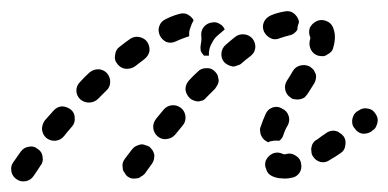

<svg xmlns="http://www.w3.org/2000/svg" viewBox="-43 -298 712 352"><path d="M26 -25Q19 -31 10 -29Q1 -28 -5 -20Q-13 -9 -19 0Q-24 7 -22 17Q-20 26 -12 31Q-5 36 5 34Q14 32 19 24Q24 17 31 6Q37 -1 35 -11Q34 -20 26 -25ZM506 19Q511 11 509 2Q508 -7 500 -12Q492 -18 483 -16Q480 -15 478 -15Q476 -16 475 -16Q467 -20 458 -17Q449 -13 445 -5Q443 -1 443 4Q443 8 445 12Q446 16 449 20Q452 23 456 25Q465 29 474 29Q482 30 491 28Q500 27 506 19ZM240 -14Q239 -18 237 -22Q234 -26 231 -29Q227 -31 223 -32Q219 -34 214 -33Q210 -32 206 -30Q202 -28 199 -24L186 -7Q183 -3 182 1Q181 6 182 10Q182 15 185 18Q187 22 190 25Q194 28 198 29Q203 30 207 29Q212 29 215 26Q219 24 222 21L235 3Q238 -1 239 -5Q240 -9 240 -14ZM587 -48Q584 -52 580 -54Q577 -57 572 -58Q568 -59 564 -58Q559 -57 555 -54Q546 -48 538 -42Q534 -40 531 -36Q529 -33 528 -28Q527 -24 528 -20Q528 -15 531 -11Q536 -3 545 -1Q554 1 562 -5Q571 -10 581 -17Q589 -22 590 -31Q592 -41 587 -48ZM436 -49Q434 -53 434 -57Q433 -62 435 -66Q439 -78 444 -89Q448 -98 457 -101Q466 -104 474 -99Q483 -95 486 -86Q489 -78 485 -69Q480 -61 477 -52Q476 -48 474 -45Q472 -42 469 -40Q469 -40 468 -40Q459 -41 450 -38Q450 -38 449 -37Q449 -37 449 -37Q449 -37 449 -37Q445 -39 441 -42Q438 -45 436 -49ZM87 -97Q79 -103 70 -103Q61 -102 55 -95Q47 -86 39 -77Q34 -70 34 -61Q35 -51 42 -45Q50 -39 59 -40Q68 -41 74 -48Q81 -57 89 -66Q95 -73 94 -82Q94 -91 87 -97ZM289 -100Q281 -106 272 -105Q263 -104 257 -97L243 -80Q237 -72 238 -63Q239 -54 246 -48Q253 -42 262 -43Q272 -44 278 -51L292 -68Q298 -75 297 -85Q296 -94 289 -100ZM649 -73Q650 -78 649 -82Q648 -86 645 -90Q640 -98 631 -99Q622 -101 614 -95L612 -94Q608 -91 606 -88Q604 -84 603 -80Q602 -75 603 -71Q604 -66 607 -63Q612 -55 621 -53Q630 -52 638 -57L640 -59Q644 -61 646 -65Q648 -69 649 -73ZM153 -164Q146 -171 137 -171Q128 -171 121 -165Q112 -157 104 -148Q97 -141 97 -132Q97 -123 104 -116Q111 -110 120 -110Q129 -110 136 -116Q144 -124 152 -132Q159 -138 159 -148Q159 -157 153 -164ZM358 -151Q357 -156 356 -160Q354 -164 351 -167Q344 -174 335 -173Q325 -173 319 -166Q311 -159 303 -150Q297 -143 297 -134Q298 -125 305 -118Q308 -115 312 -114Q316 -112 321 -112Q325 -113 329 -114Q333 -116 336 -120Q344 -128 351 -135Q354 -139 356 -143Q358 -147 358 -151ZM490 -119Q493 -116 498 -116Q502 -115 507 -116Q511 -117 515 -119Q518 -122 521 -126Q527 -135 533 -145Q535 -148 536 -153Q537 -157 536 -162Q534 -166 532 -170Q529 -173 525 -176Q517 -180 508 -178Q499 -176 494 -168Q489 -159 483 -150Q478 -142 480 -133Q482 -124 490 -119ZM227 -221Q222 -228 213 -230Q204 -232 196 -227Q186 -220 176 -212Q169 -207 168 -197Q166 -188 172 -181Q178 -173 187 -172Q196 -171 204 -176Q213 -183 221 -189Q229 -195 231 -204Q232 -213 227 -221ZM420 -227Q414 -234 405 -235Q396 -236 389 -231Q380 -224 371 -216Q364 -210 363 -201Q362 -191 368 -184Q371 -181 375 -179Q379 -177 384 -176Q388 -176 392 -178Q397 -179 400 -182Q408 -189 416 -195Q424 -201 425 -210Q426 -219 420 -227ZM537 -259Q545 -263 554 -260Q563 -257 567 -249Q571 -240 571 -230Q571 -221 568 -211Q567 -206 564 -203Q561 -200 557 -198Q553 -195 549 -195Q544 -195 540 -196Q531 -199 527 -207Q523 -215 525 -224Q526 -227 526 -229Q526 -229 526 -229Q522 -238 525 -247Q529 -255 537 -259ZM325 -205Q324 -211 325 -216Q327 -226 326 -232Q325 -242 331 -249Q337 -256 347 -257Q354 -258 360 -254Q366 -251 369 -244Q363 -239 356 -233Q350 -228 346 -220Q341 -212 340 -202Q340 -199 340 -196Q337 -196 334 -196Q333 -196 331 -196Q327 -200 325 -205ZM262 -221Q254 -225 250 -233Q246 -242 249 -250Q252 -259 261 -263Q273 -269 284 -272Q293 -275 300 -272Q308 -268 312 -261Q308 -254 306 -247Q303 -240 304 -232Q303 -231 302 -231Q300 -230 299 -230Q290 -227 279 -222Q271 -218 262 -221ZM461 -226Q457 -226 453 -228Q449 -230 446 -233Q443 -236 441 -240Q437 -249 441 -258Q445 -266 454 -270Q466 -275 479 -277Q488 -279 495 -274Q503 -268 505 -259Q505 -259 505 -258Q505 -258 505 -257Q505 -256 504 -254Q502 -248 502 -243Q499 -239 495 -236Q492 -234 487 -233Q479 -231 470 -228Q466 -226 461 -226Z"/></svg>

Font: FRB American Cursive Guidelines Arrows Dashed Extrabold
Style: Bold Italic
Weight: 800
Italic angle: -25°
Version: Version 2.0;Modular Font Editor K font №1